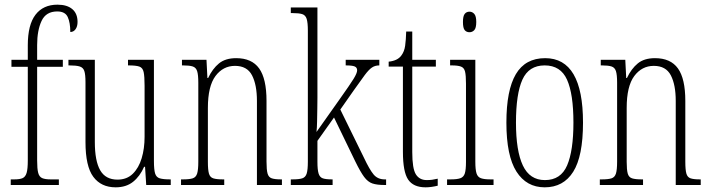

<svg xmlns="http://www.w3.org/2000/svg" viewBox="-20 -792 3044 822"><path d="M26 0V-24H41Q65 -24 77 -29.5Q89 -35 94 -52Q99 -69 99 -105V-506H29V-536H99V-598Q99 -686 132 -729Q165 -772 226 -772Q267 -772 289.5 -753Q312 -734 312 -698Q312 -679 303.5 -667Q295 -655 281 -655Q281 -695 270 -719Q259 -743 225 -743Q177 -743 158 -702.5Q139 -662 139 -599V-536H249V-506H139V-105Q139 -69 143.5 -52Q148 -35 160.5 -29.5Q173 -24 197 -24H232V0Z M475 10Q413 10 379.5 -35Q346 -80 346 -184V-440Q346 -473 341 -488Q336 -503 321 -507.5Q306 -512 277 -512H273V-536H386V-184Q386 -103 409 -63Q432 -23 483 -23Q523 -23 548.5 -48Q574 -73 586.5 -114.5Q599 -156 599 -206V-425Q599 -465 595 -483.5Q591 -502 576.5 -507Q562 -512 531 -512H528V-536H639V-103Q639 -66 644 -49.5Q649 -33 664 -28.5Q679 -24 708 -24H711V0H606L601 -78H597Q579 -37 549.5 -13.5Q520 10 475 10Z M755 0V-24H763Q791 -24 805 -28.5Q819 -33 824 -49Q829 -65 829 -100V-438Q829 -472 824 -487.5Q819 -503 805 -507.5Q791 -512 764 -512H759V-536H864L868 -458H871Q890 -498 917.5 -520.5Q945 -543 991 -543Q1058 -543 1089.5 -499Q1121 -455 1121 -360V-100Q1121 -65 1125.5 -49Q1130 -33 1143.5 -28.5Q1157 -24 1183 -24H1187V0H1080V-360Q1080 -429 1059 -469.5Q1038 -510 986 -510Q935 -510 902.5 -466.5Q870 -423 870 -330V-99Q870 -65 874.5 -49Q879 -33 893 -28.5Q907 -24 934 -24H940V0Z M1225 0V-24H1232Q1260 -24 1274 -28.5Q1288 -33 1293 -49Q1298 -65 1298 -100V-661Q1298 -695 1293 -711Q1288 -727 1274 -731.5Q1260 -736 1232 -736H1225V-760H1339V-373Q1339 -355 1338.5 -327.5Q1338 -300 1337.5 -272.5Q1337 -245 1335 -227L1434 -367Q1478 -429 1493.5 -454Q1509 -479 1509 -491Q1509 -503 1498.5 -507.5Q1488 -512 1460 -512V-536H1604V-512Q1586 -512 1572.5 -503Q1559 -494 1541.5 -470.5Q1524 -447 1493 -403L1437 -323L1538 -117Q1562 -66 1579.5 -45Q1597 -24 1627 -24H1633V0H1626Q1594 0 1574.5 -6.5Q1555 -13 1539 -34.5Q1523 -56 1501 -101L1410 -289L1339 -189V-99Q1339 -65 1344 -49Q1349 -33 1362 -28.5Q1375 -24 1401 -24H1404V0Z M1802 10Q1750 10 1727.5 -23Q1705 -56 1705 -142V-507H1644V-528Q1682 -532 1698 -554Q1711 -571 1714.5 -596Q1718 -621 1719 -657H1745V-536H1846V-507H1745V-141Q1745 -70 1760.5 -45.5Q1776 -21 1807 -21Q1820 -21 1830.5 -22.5Q1841 -24 1854 -27V3Q1842 6 1828.5 8Q1815 10 1802 10Z M1990 -654Q1977 -654 1969.5 -663Q1962 -672 1962 -698Q1962 -723 1969.5 -732.5Q1977 -742 1990 -742Q2002 -742 2010.5 -732.5Q2019 -723 2019 -698Q2019 -672 2010.5 -663Q2002 -654 1990 -654ZM1894 0V-24H1909Q1937 -24 1951 -29Q1965 -34 1970 -49.5Q1975 -65 1975 -99V-434Q1975 -469 1971 -485.5Q1967 -502 1953.5 -507Q1940 -512 1914 -512H1907V-536H2015V-100Q2015 -66 2020 -50Q2025 -34 2039 -29Q2053 -24 2080 -24H2093V0Z M2312 10Q2234 10 2191 -57.5Q2148 -125 2148 -267Q2148 -406 2188.5 -474.5Q2229 -543 2314 -543Q2476 -543 2476 -267Q2476 -123 2434 -56.5Q2392 10 2312 10ZM2313 -21Q2381 -21 2408 -84Q2435 -147 2435 -267Q2435 -390 2407.5 -451Q2380 -512 2312 -512Q2244 -512 2216.5 -451Q2189 -390 2189 -267Q2189 -146 2218.5 -83.5Q2248 -21 2313 -21Z M2548 0V-24H2556Q2584 -24 2598 -28.5Q2612 -33 2617 -49Q2622 -65 2622 -100V-438Q2622 -472 2617 -487.5Q2612 -503 2598 -507.5Q2584 -512 2557 -512H2552V-536H2657L2661 -458H2664Q2683 -498 2710.5 -520.5Q2738 -543 2784 -543Q2851 -543 2882.5 -499Q2914 -455 2914 -360V-100Q2914 -65 2918.5 -49Q2923 -33 2936.5 -28.5Q2950 -24 2976 -24H2980V0H2873V-360Q2873 -429 2852 -469.5Q2831 -510 2779 -510Q2728 -510 2695.5 -466.5Q2663 -423 2663 -330V-99Q2663 -65 2667.5 -49Q2672 -33 2686 -28.5Q2700 -24 2727 -24H2733V0Z"/></svg>

Font: Noto Serif Myanmar ExtraCondensed ExtraLight
Style: Regular
Weight: 200
Width: 2
Designer: Ben Mitchell and the Monotype Design Team
Foundry: Monotype Imaging Inc.
Version: Version 2.106; ttfautohint (v1.8.4.7-5d5b)